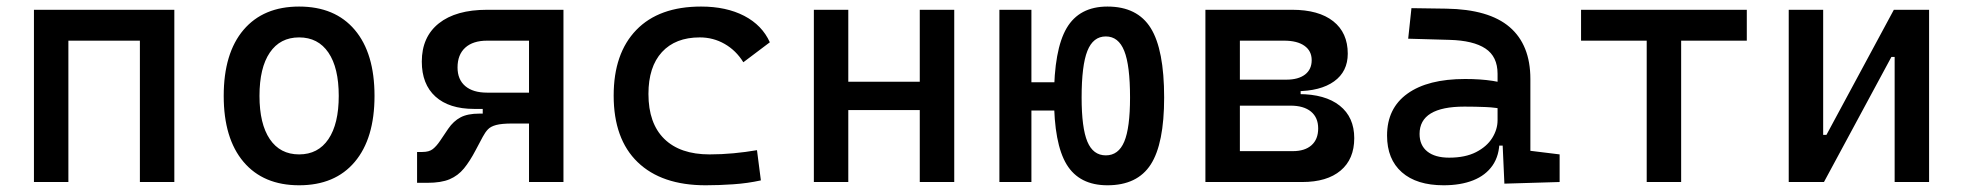

<svg xmlns="http://www.w3.org/2000/svg" viewBox="-20 -547 5899 577"><path d="M400.4 0V-517.6H503.9V0ZM82 0V-517.6H185.5V0ZM112.3 -424.8V-517.6H488.8V-424.8Z M878.9 9.8Q771.5 9.8 711.9 -60.5Q652.3 -130.9 652.3 -258.8Q652.3 -387.2 711.9 -457.3Q771.5 -527.3 878.9 -527.3Q986.8 -527.3 1046.1 -457.3Q1105.5 -387.2 1105.5 -258.8Q1105.5 -130.9 1046.1 -60.5Q986.8 9.8 878.9 9.8ZM878.9 -83Q936 -83 967 -128.9Q998 -174.8 998 -258.8Q998 -343.3 967 -388.9Q936 -434.6 878.9 -434.6Q821.8 -434.6 790.8 -388.9Q759.8 -343.3 759.8 -258.8Q759.8 -174.8 790.8 -128.9Q821.8 -83 878.9 -83Z M1404.8 -219.7Q1329.6 -219.7 1288.6 -256.8Q1247.6 -293.9 1247.6 -361.8Q1247.6 -436 1298.8 -476.8Q1350.1 -517.6 1443.8 -517.6H1586.4V-424.8H1443.8Q1401.4 -424.8 1378.2 -403.8Q1355 -382.8 1355 -344.2Q1355 -308.1 1378.2 -288.3Q1401.4 -268.6 1443.8 -268.6H1576.7L1571.8 -219.7ZM1233.4 2.4V-90.3H1249.5Q1269.5 -90.3 1280.5 -98.9Q1291.5 -107.4 1302.7 -124L1327.1 -160.2Q1342.8 -183.1 1364 -194.3Q1385.3 -205.6 1420.9 -205.6H1513.7L1519.5 -175.8Q1487.8 -175.8 1471.2 -171.4Q1454.6 -167 1446.3 -158.2Q1438 -149.4 1430.7 -135.7L1409.7 -96.2Q1392.1 -62.5 1374.3 -40.8Q1356.4 -19 1331.1 -8.3Q1305.7 2.4 1264.2 2.4ZM1430.7 -175.8V-268.6H1593.3V-175.8ZM1569.8 0V-517.6H1673.3V0Z M2100.6 9.8Q1968.3 9.8 1896.2 -59.8Q1824.2 -129.4 1824.2 -259.8Q1824.2 -386.7 1892.3 -457Q1960.4 -527.3 2086.9 -527.3Q2162.6 -527.3 2216.6 -499.3Q2270.5 -471.2 2293.5 -419.9L2213.9 -359.9Q2191.9 -395.5 2157.7 -415Q2123.5 -434.6 2083 -434.6Q2009.8 -434.6 1969.2 -390.4Q1928.7 -346.2 1928.7 -264.6Q1928.7 -176.3 1976.3 -129.6Q2023.9 -83 2112.3 -83Q2148.4 -83 2184.6 -86.4Q2220.7 -89.8 2254.9 -95.7L2266.6 -4.9Q2226.6 3.9 2183.8 6.8Q2141.1 9.8 2100.6 9.8Z M2744.1 0V-517.6H2847.7V0ZM2425.8 0V-517.6H2529.3V0ZM2456.1 -216.3V-301.3H2832.5V-216.3Z M3308.1 9.8Q3223.6 9.8 3185.5 -52.7Q3147.5 -115.2 3147.5 -253.9Q3147.5 -397.9 3185.5 -462.6Q3223.6 -527.3 3308.1 -527.3Q3397.9 -527.3 3438.2 -462.6Q3478.5 -397.9 3478.5 -253.9Q3478.5 -115.2 3438.2 -52.7Q3397.9 9.8 3308.1 9.8ZM2983.4 0V-517.6H3079.6V0ZM3018.6 -214.8V-299.8H3180.2V-214.8ZM3303.2 -80.1Q3341.3 -80.1 3358.6 -121.3Q3376 -162.6 3376 -253.9Q3376 -350.6 3358.6 -394Q3341.3 -437.5 3303.2 -437.5Q3265.1 -437.5 3247.8 -394Q3230.5 -350.6 3230.5 -253.9Q3230.5 -162.6 3247.8 -121.3Q3265.1 -80.1 3303.2 -80.1Z M3699.2 0V-92.8H3865.2Q3901.4 -92.8 3921.4 -110.6Q3941.4 -128.4 3941.4 -161.1Q3941.4 -193.8 3919.7 -211.7Q3897.9 -229.5 3858.4 -229.5H3689.5V-264.2H3882.8Q3962.4 -264.2 4006.1 -229.5Q4049.8 -194.8 4049.8 -131.8Q4049.8 -68.8 4008.8 -34.4Q3967.8 0 3893.6 0ZM3602.5 0V-517.6H3706.1V0ZM3666 -243.2V-291H3888.7V-243.2ZM3689.5 -272.9V-307.6H3845.7Q3881.8 -307.6 3901.9 -323Q3921.9 -338.4 3921.9 -366.2Q3921.9 -394 3900.1 -409.4Q3878.4 -424.8 3838.9 -424.8H3699.2V-517.6H3863.3Q3942.9 -517.6 3986.6 -483.2Q4030.3 -448.7 4030.3 -385.7Q4030.3 -332 3989.3 -302.5Q3948.2 -272.9 3874 -272.9Z M4501 4.9 4494.1 -148.4 4480.5 -191.4V-325.2Q4480.5 -377 4444.1 -401.1Q4407.7 -425.3 4335.9 -427.2L4211.9 -430.7L4221.7 -522.5L4326.2 -521Q4454.6 -519 4516.8 -465.6Q4579.1 -412.1 4579.1 -309.6V-93.8L4667 -83V0ZM4318.4 9.8Q4237.3 9.8 4192.9 -29.3Q4148.4 -68.4 4148.4 -139.6Q4148.4 -221.7 4209.7 -265.6Q4271 -309.6 4382.8 -309.6Q4429.2 -309.6 4465.6 -304Q4502 -298.3 4530.3 -287.1L4508.8 -216.8Q4476.1 -224.1 4444.8 -225.3Q4413.6 -226.6 4380.9 -226.6Q4246.1 -226.6 4246.1 -144.5Q4246.1 -110.4 4269.3 -91.8Q4292.5 -73.2 4335 -73.2Q4383.3 -73.2 4415.8 -89.8Q4448.2 -106.4 4464.4 -132.3Q4480.5 -158.2 4480.5 -185.5V-242.2L4510.7 -109.4H4469.7L4486.3 -125Q4486.3 -80.1 4465.6 -50Q4444.8 -20 4407.2 -5.1Q4369.6 9.8 4318.4 9.8Z M4928.7 0V-517.6H5032.2V0ZM4731.4 -424.8V-517.6H5229.5V-424.8Z M5423.8 0V-141.6H5468.8L5671.4 -517.6H5705.6V-376H5664.1L5461.4 0ZM5355.5 0V-517.6H5459V0ZM5673.8 0V-517.6H5777.3V0Z"/></svg>

Font: Cascadia Code PL
Style: Regular
Weight: 400
Monospace: yes
Designer: Aaron Bell
Foundry: Saja Typeworks
Version: Version 2102.003